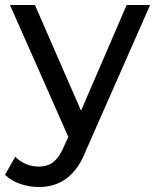

<svg xmlns="http://www.w3.org/2000/svg" viewBox="-36 -550 627 770"><path d="M120 200Q83 200 46.5 188Q10 176 -16 151L25 79Q66 118 120 118Q156 118 179.5 98.5Q203 79 221 36L238 -1L4 -530H104L289 -106L472 -530H566L309 53Q253 200 120 200Z"/></svg>

Font: Argentum Novus
Style: Regular
Weight: 400
Designer: Julieta Ulanovsky
Foundry: Julieta Ulanovsky
Version: Version 7.20;July 27, 2021;FontCreator 13.0.0.2683 64-bit